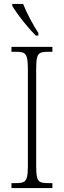

<svg xmlns="http://www.w3.org/2000/svg" viewBox="-20 -951 324 971"><path d="M38 0V-25H63Q87 -25 99 -30.5Q111 -36 116 -54Q121 -72 121 -109V-605Q121 -642 116 -660Q111 -678 99 -683.5Q87 -689 63 -689H38V-714H245V-689H221Q197 -689 184.5 -683.5Q172 -678 167.5 -660Q163 -642 163 -605V-109Q163 -72 167.5 -54Q172 -36 184.5 -30.5Q197 -25 221 -25H245V0ZM161 -771Q143 -789 118.5 -817.5Q94 -846 73 -875Q52 -904 42 -921V-931H97Q110 -897 132.5 -855Q155 -813 174 -784V-771Z"/></svg>

Font: Noto Serif Tamil Condensed ExtraLight
Style: Italic
Weight: 200
Width: 3
Italic angle: -12°
Designer: Indian Type Foundry, Tom Grace, and the Monotype Design Team
Foundry: Monotype Imaging Inc.
Version: Version 2.003; ttfautohint (v1.8.4.7-5d5b)